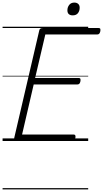

<svg xmlns="http://www.w3.org/2000/svg" viewBox="-20 -1092 798 1487"><path d="M114 0Q100 0 93.5 -5.5Q87 -11 90 -23L284 -856Q286 -866 292.5 -870.5Q299 -875 314 -875H743Q754 -875 756.5 -869Q759 -863 757 -850Q754 -837 748.5 -831Q743 -825 733 -825H331L252 -488H590Q600 -488 602.5 -481.5Q605 -475 603 -463Q600 -449 594.5 -443.5Q589 -438 580 -438H241L151 -50H551Q560 -50 563 -44Q566 -38 564 -25Q561 -12 555.5 -6Q550 0 541 0ZM543 -973Q524 -973 513 -982.5Q502 -992 502 -1012Q502 -1036 516 -1054Q530 -1072 556 -1072Q574 -1072 585.5 -1062Q597 -1052 597 -1032Q597 -1007 583.5 -990Q570 -973 543 -973ZM0 365H663V375H0ZM0 -20H663V0H0ZM0 -505H663V-500H0ZM0 -885H663V-875H0Z"/></svg>

Font: Playwrite AT Guides
Style: Italic
Weight: 400
Italic angle: -13.0072°
Designer: Veronika Burian, José Scaglione
Foundry: TypeTogether
Version: Version 1.002